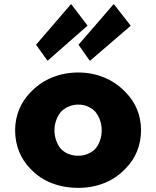

<svg xmlns="http://www.w3.org/2000/svg" viewBox="-20 -885 754 927"><path d="M126 -71 133 -64C186 -10 263 22 358 22C449 22 526 -10 580 -65L588 -73C634 -120 661 -183 661 -256C661 -329 634 -391 588 -438L580 -446C525 -502 446 -535 358 -535C268 -535 189 -502 134 -446L127 -439C81 -392 53 -329 53 -256C53 -182 80 -118 126 -71ZM275 -346C296 -367 326 -380 358 -380C389 -380 417 -369 439 -347C458 -324 471 -293 471 -256C471 -221 460 -190 440 -166C420 -146 390 -133 358 -133C324 -133 295 -145 274 -166C256 -188 243 -219 243 -256C243 -292 256 -323 275 -346ZM403 -761 326 -862 323 -865 320 -862 154 -669 207 -595 210 -592 399 -758ZM400 -758H399ZM320 -861V-862ZM611 -761 532 -862 529 -865 526 -862 359 -669 411 -595 415 -592 608 -758ZM608 -758H607ZM526 -861V-862Z"/></svg>

Font: Hussar Woodtype
Style: Bd
Weight: 900
Foundry: Cannot Into Space Fonts
Version: Version 1.07